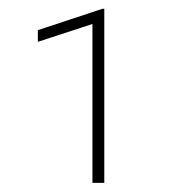

<svg xmlns="http://www.w3.org/2000/svg" viewBox="-20 -730 395 426"><path d="M211.4 -710.4V-324.2H185.1V-676.8L64 -637.2V-663.1L207 -710.4Z"/></svg>

Font: Vazirmatn RD FD Thin
Style: Regular
Weight: 100
Designer: Saber Rastikerdar
Foundry: Saber Rastikerdar
Version: Version 33.003